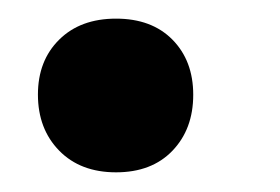

<svg xmlns="http://www.w3.org/2000/svg" viewBox="-20 -177 296 203"><path d="M20.1 -77Q20.1 -112.9 42.6 -135.1Q65 -157.3 102.7 -157.3Q140.4 -157.3 162.3 -135.1Q184.3 -112.8 184.3 -76.8Q184.3 -40.5 162.3 -17.6Q140.4 5.2 102.7 5.2Q65 5.2 42.6 -17.7Q20.1 -40.7 20.1 -77Z"/></svg>

Font: SN Pro Thin
Style: Italic
Weight: 200
Italic angle: -9°
Designer: Tobias Whetton
Foundry: Supernotes
Version: Version 1.003;Glyphs 3.3 (3324)